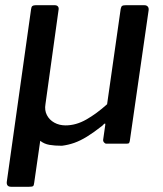

<svg xmlns="http://www.w3.org/2000/svg" viewBox="-20 -550 623 735"><path d="M231 -70Q271 -70 310.5 -92.5Q350 -115 390 -151L442 -516Q444 -525 447.5 -527.5Q451 -530 461 -530H533Q541 -530 545.5 -525Q550 -520 549 -511L477 -11Q476 -5 474 -2.5Q472 0 465 0H387Q382 0 378 -5Q374 -10 375 -16L383 -72Q384 -78 381 -77Q378 -76 372 -69Q339 -43 313 -27Q287 -11 264 -3Q241 5 217 8Q189 8 169 4.5Q149 1 134 -11L111 149Q110 160 106.5 162.5Q103 165 91 165H23Q13 165 9 160Q5 155 6 146L99 -515Q100 -524 104 -527Q108 -530 116 -530H190Q198 -530 202 -525Q206 -520 204 -511L154 -151Q150 -128 159.5 -109.5Q169 -91 188 -80.5Q207 -70 231 -70Z"/></svg>

Font: Libre Franklin Medium
Style: Italic
Weight: 500
Italic angle: -8°
Designer: Pablo Impallari, Rodrigo Fuenzalida, Nhung Nguyen
Foundry: Impallari Type
Version: Version 3.000